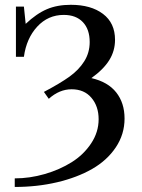

<svg xmlns="http://www.w3.org/2000/svg" viewBox="-20 -696 582 788"><path d="M40.5 71.3V36.1Q102.1 36.1 163.6 18.3Q225.1 0.5 274.2 -30.3Q323.2 -61 354 -107.4Q384.8 -153.8 384.8 -206.5Q384.8 -259.8 355.2 -294.7Q325.7 -329.6 273.9 -329.6Q223.6 -329.6 180.2 -290.5L160.2 -318.8Q227.1 -354 265.4 -381.6Q303.7 -409.2 325.9 -444.6Q348.1 -480 348.1 -523.4Q348.1 -575.7 320.1 -605.2Q292 -634.8 241.7 -634.8Q177.2 -634.8 132.8 -586.7Q88.4 -538.6 78.1 -462.9H45.4V-668.9H78.1L85.4 -598.1Q129.9 -640.1 172.4 -658.2Q214.8 -676.3 270.5 -676.3Q353.5 -676.3 402.8 -638.9Q452.1 -601.6 452.1 -532.7Q452.1 -487.3 428.5 -449.2Q404.8 -411.1 355 -375.5Q422.9 -359.9 457 -316.7Q491.2 -273.4 491.2 -209.5Q491.2 -145 455.3 -91.3Q419.4 -37.6 357.9 -2.4Q296.4 32.7 214.6 52Q132.8 71.3 40.5 71.3Z"/></svg>

Font: Elstob 8pt
Style: Regular
Weight: 400
Designer: Peter S. Baker
Version: Version 1.015